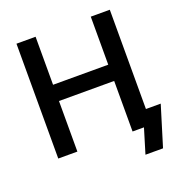

<svg xmlns="http://www.w3.org/2000/svg" viewBox="-154 -857 1070 1143"><g transform="rotate(-20 381.0 -286.0)"><path d="M76.7 0V-727.5H197.8V-423.3H547.4V-727.5H668V0H547.4V-320.3H197.8V0ZM572.3 156.2 619.6 0H584V-98.6H761.7L683.6 156.2Z"/></g></svg>

Font: Inter Cardless
Style: Medium
Weight: 500
Designer: Rasmus Andersson
Foundry: rsms
Version: Version 4.001;git-9221beed3